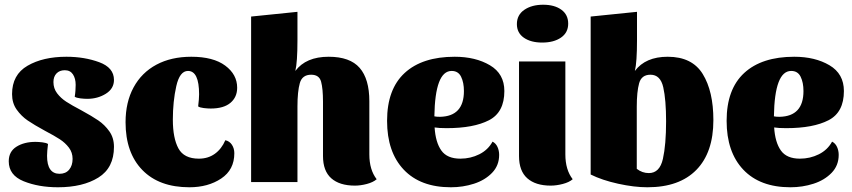

<svg xmlns="http://www.w3.org/2000/svg" viewBox="-20 -770 3604 812"><path d="M206 -423Q206 -396 221.5 -375.5Q237 -355 260 -340Q283 -325 323 -304Q369 -279 396 -260.5Q423 -242 442.5 -214.5Q462 -187 462 -149Q462 -60 396 -19Q330 22 225 22Q143 22 80 -3.5Q17 -29 17 -88Q17 -129 49.5 -149.5Q82 -170 130 -170Q143 -170 159.5 -168Q176 -166 183 -161Q179 -129 179 -111Q179 -35 232 -35Q258 -35 272.5 -52.5Q287 -70 287 -98Q287 -125 271.5 -145.5Q256 -166 233 -181Q210 -196 170 -217Q124 -242 97 -260.5Q70 -279 50.5 -306.5Q31 -334 31 -372Q31 -454 96.5 -492Q162 -530 261 -530Q337 -530 399.5 -507Q462 -484 462 -432Q462 -395 427.5 -373.5Q393 -352 349 -352Q336 -352 319.5 -354Q303 -356 296 -361Q298 -372 299 -386Q300 -400 300 -411Q300 -438 288.5 -455.5Q277 -473 254 -473Q232 -473 219 -459.5Q206 -446 206 -423Z M711 -264Q711 -186 734.5 -142.5Q758 -99 821 -99Q860 -99 888.5 -119.5Q917 -140 933 -177Q951 -173 961 -157.5Q971 -142 971 -122Q971 -52 915.5 -15Q860 22 781 22Q653 22 582 -51Q511 -124 511 -253Q511 -338 545 -400.5Q579 -463 641.5 -496.5Q704 -530 789 -530Q882 -530 932.5 -492.5Q983 -455 983 -399Q983 -359 954.5 -335Q926 -311 871 -311Q858 -311 841.5 -313Q825 -315 818 -320Q822 -352 822 -371Q822 -470 775 -470Q740 -470 725.5 -405.5Q711 -341 711 -264Z M1229 -470Q1274 -530 1370 -530Q1460 -530 1501 -483Q1542 -436 1542 -342V-117Q1542 -52 1573 -12Q1558 1 1531.5 8Q1505 15 1481 15Q1416 15 1381 -16Q1346 -47 1346 -110V-340Q1346 -395 1338 -424.5Q1330 -454 1296 -454Q1258 -454 1248 -418.5Q1238 -383 1238 -320V0H1042V-700L1238 -720V-600Q1238 -507 1229 -470Z M2091 -115Q2091 -70 2061 -39Q2031 -8 1984.5 7Q1938 22 1887 22Q1758 22 1687.5 -52.5Q1617 -127 1617 -259Q1617 -393 1691.5 -461.5Q1766 -530 1903 -530Q1991 -530 2052 -494Q2113 -458 2113 -385Q2113 -295 2048 -261.5Q1983 -228 1869 -228Q1836 -228 1818 -231Q1822 -168 1846.5 -133.5Q1871 -99 1927 -99Q1970 -99 2007 -117.5Q2044 -136 2063 -171Q2077 -164 2084 -148.5Q2091 -133 2091 -115ZM1817 -278Q1825 -276 1841 -276Q1942 -278 1942 -385Q1942 -421 1930 -445.5Q1918 -470 1890 -470Q1820 -470 1817 -278Z M2383 -670Q2383 -632 2352.5 -611Q2322 -590 2273 -590Q2225 -590 2195.5 -610.5Q2166 -631 2166 -668Q2166 -707 2197.5 -728.5Q2229 -750 2277 -750Q2325 -750 2354 -729Q2383 -708 2383 -670ZM2402 -12Q2387 1 2360 8Q2333 15 2309 15Q2245 15 2210 -16Q2175 -47 2175 -110V-510H2371V-117Q2371 -52 2402 -12Z M2665 -470Q2710 -530 2804 -530Q2907 -530 2952 -457Q2997 -384 2997 -262Q2997 -125 2925 -51.5Q2853 22 2718 22Q2662 22 2594 7Q2526 -8 2478 -32V-700L2674 -720V-600Q2674 -507 2665 -470ZM2724 -38Q2770 -38 2783.5 -98Q2797 -158 2797 -257Q2797 -348 2785 -401Q2773 -454 2731 -454Q2693 -454 2683 -418Q2673 -382 2673 -319V-56Q2696 -38 2724 -38Z M3527 -115Q3527 -70 3497 -39Q3467 -8 3420.5 7Q3374 22 3323 22Q3194 22 3123.5 -52.5Q3053 -127 3053 -259Q3053 -393 3127.5 -461.5Q3202 -530 3339 -530Q3427 -530 3488 -494Q3549 -458 3549 -385Q3549 -295 3484 -261.5Q3419 -228 3305 -228Q3272 -228 3254 -231Q3258 -168 3282.5 -133.5Q3307 -99 3363 -99Q3406 -99 3443 -117.5Q3480 -136 3499 -171Q3513 -164 3520 -148.5Q3527 -133 3527 -115ZM3253 -278Q3261 -276 3277 -276Q3378 -278 3378 -385Q3378 -421 3366 -445.5Q3354 -470 3326 -470Q3256 -470 3253 -278Z"/></svg>

Font: Sansita ExtraBold
Style: Regular
Weight: 800
Designer: Pablo Cosgaya
Foundry: Omnibus-Type
Version: Version 1.006